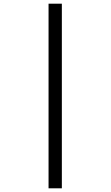

<svg xmlns="http://www.w3.org/2000/svg" viewBox="-20 -780 599 1040"><path d="M243 240V-760H315V240Z"/></svg>

Font: Noto Serif Armenian
Style: Regular
Weight: 400
Designer: Monotype Design Team
Foundry: Monotype Imaging Inc.
Version: Version 2.007